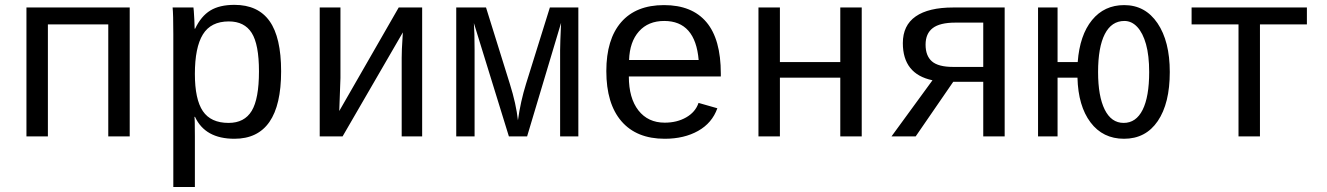

<svg xmlns="http://www.w3.org/2000/svg" viewBox="-20 -559 5441 787"><path d="M511.7 -528.3V0H423.8V-459H176.3V0H88.4V-528.3Z M1132.3 -266.6Q1132.3 9.8 940.9 9.8Q820.8 9.8 779.3 -80.1H776.9Q778.8 -76.2 778.8 1V207.5H690.4V-418.9Q690.4 -502 687.5 -528.3H772.9Q773.4 -526.4 774.4 -513.9Q775.4 -501.5 776.6 -477.3Q777.8 -453.1 777.8 -441.4H779.8Q804.2 -492.7 842 -515.9Q879.9 -539.1 940.9 -539.1Q1037.6 -539.1 1085 -472.4Q1132.3 -405.8 1132.3 -266.6ZM1041.5 -266.6Q1041.5 -377 1011.7 -424.1Q981.9 -471.2 918 -471.2Q844.2 -471.2 811.5 -417.7Q778.8 -364.3 778.8 -255.9Q778.8 -151.9 811.5 -103.5Q844.2 -55.2 917 -55.2Q981.9 -55.2 1011.7 -104.5Q1041.5 -153.8 1041.5 -266.6Z M1375.5 -528.3V-239.3L1370.6 -104L1614.3 -528.3H1710.4V0H1626.5V-322.3Q1626.5 -354 1629.9 -402.8L1631.3 -426.3L1384.3 0H1290.5V-528.3Z M2275.9 0V-353.5Q2275.9 -379.4 2279.8 -465.3L2140.6 0H2065.9L1922.4 -464.4Q1925.3 -427.7 1925.3 -353.5V0H1850.1V-528.3H1972.2L2069.8 -215.3Q2095.7 -132.8 2103 -65.9Q2113.8 -143.6 2136.2 -215.3L2233.9 -528.3H2350.6V0Z M2557.6 -245.6Q2557.6 -156.7 2596.9 -106.4Q2636.2 -56.2 2704.6 -56.2Q2754.9 -56.2 2792.7 -77.9Q2830.6 -99.6 2843.3 -137.2L2920.4 -115.2Q2898.9 -54.7 2841.6 -22.5Q2784.2 9.8 2704.6 9.8Q2589.4 9.8 2527.3 -62Q2465.3 -133.8 2465.3 -267.6Q2465.3 -397.9 2526.1 -468Q2586.9 -538.1 2701.7 -538.1Q2816.4 -538.1 2875.5 -468.3Q2934.6 -398.4 2934.6 -257.3V-245.6ZM2702.6 -473.1Q2637.2 -473.1 2599.1 -430.4Q2561 -387.7 2558.6 -313H2843.8Q2830.1 -473.1 2702.6 -473.1Z M3176.8 -528.3V-304.7H3424.3V-528.3H3512.2V0H3424.3V-240.7H3176.8V0H3088.9V-528.3Z M3887.2 -223.6 3733.4 0H3634.3L3802.2 -230Q3680.7 -255.4 3680.7 -382.3Q3680.7 -455.1 3733.4 -491.7Q3786.1 -528.3 3887.2 -528.3H4098.1V0H4010.3V-223.6ZM4010.3 -466.3H3896Q3832.5 -466.3 3803.2 -443.8Q3773.9 -421.4 3773.9 -376Q3773.9 -330.1 3800 -307.4Q3826.2 -284.7 3886.7 -284.7H4010.3Z M4314.9 -304.7H4397.5Q4405.8 -415 4456.1 -476.6Q4506.3 -538.1 4587.9 -538.1Q4674.3 -538.1 4724.6 -463.9Q4774.9 -389.6 4774.9 -263.7Q4774.9 -135.3 4725.6 -62.7Q4676.3 9.8 4587.4 9.8Q4500.5 9.8 4450 -57.4Q4399.4 -124.5 4396.5 -240.7H4314.9V0H4234.9V-528.3H4314.9ZM4481 -263.7Q4481 -164.6 4508.1 -109.9Q4535.2 -55.2 4585.9 -55.2Q4636.7 -55.2 4663.6 -108.9Q4690.4 -162.6 4690.4 -263.7Q4690.4 -331.5 4677.5 -377.7Q4664.6 -423.8 4641.6 -448.5Q4618.7 -473.1 4588.9 -473.1Q4536.1 -473.1 4508.5 -419.2Q4481 -365.2 4481 -263.7Z M4864.3 -528.3H5336.9V-459H5144.5V0H5056.6V-459H4864.3Z"/></svg>

Font: Cousine
Style: Regular
Weight: 400
Monospace: yes
Designer: Steve Matteson
Foundry: Monotype Imaging Inc.
Version: Version 1.21